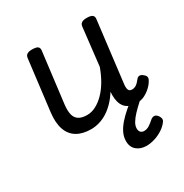

<svg xmlns="http://www.w3.org/2000/svg" viewBox="-174 -653 994 1035"><g transform="rotate(-30 323.0 -135.5)"><path d="M230 17Q177 17 142 -4Q107 -25 92.5 -66.5Q78 -108 85 -169L124 -487Q126 -502 136.5 -508.5Q147 -515 167 -515Q193 -515 202.5 -507.5Q212 -500 210 -484L171 -168Q167 -132 173 -108Q179 -84 198 -72Q217 -60 249 -60Q278 -60 305 -74.5Q332 -89 356.5 -114Q381 -139 401.5 -174Q422 -209 437 -251L464 -487Q466 -502 476.5 -508.5Q487 -515 507 -515Q532 -515 542 -507.5Q552 -500 550 -484L504 -105Q502 -91 503.5 -80Q505 -69 511 -63.5Q517 -58 528 -58Q539 -58 548.5 -63Q558 -68 566.5 -77Q575 -86 582 -95Q589 -103 599 -103Q609 -103 620 -93Q631 -85 633 -75.5Q635 -66 629 -56Q619 -37 601.5 -20.5Q584 -4 562 7Q540 18 514 18Q487 18 468.5 10Q450 2 439.5 -11.5Q429 -25 424 -43.5Q419 -62 419 -84L420 -106Q401 -76 379 -53Q357 -30 333 -14.5Q309 1 282.5 9Q256 17 230 17ZM444 244Q407 244 383 224Q359 204 359 167Q359 140 371 115.5Q383 91 403.5 67.5Q424 44 452.5 19.5Q481 -5 515 -31H579V-24Q553 -3 529 18.5Q505 40 485.5 60.5Q466 81 454.5 100Q443 119 443 136Q443 152 451 160Q459 168 472 168Q489 168 504 158.5Q519 149 538 132Q545 126 555 125Q565 124 575 133Q584 142 587.5 153.5Q591 165 585 174Q572 194 547.5 210.5Q523 227 495.5 235.5Q468 244 444 244Z"/></g></svg>

Font: Playwrite GB J
Style: Italic
Weight: 400
Italic angle: -7.01216°
Designer: Veronika Burian, José Scaglione
Foundry: TypeTogether
Version: Version 1.002